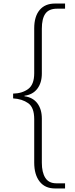

<svg xmlns="http://www.w3.org/2000/svg" viewBox="-20 -820 423 1083"><path d="M290 243Q234 243 203.5 204Q173 165 173 97V-148Q173 -214 139 -238Q105 -262 54 -265V-292Q105 -293 139 -318Q173 -343 173 -407V-660Q173 -727 203.5 -763.5Q234 -800 290 -800H347V-771H302Q256 -771 236 -743Q216 -715 216 -658V-405Q216 -353 190.5 -319.5Q165 -286 118 -280V-277Q165 -271 190.5 -237.5Q216 -204 216 -151V98Q216 152 235.5 183Q255 214 298 214H347V243Z"/></svg>

Font: Noto Serif Malayalam ExtraLight
Style: Regular
Weight: 200
Designer: Indian type Foundry, Jelle Bosma, Monotype Design Team
Foundry: Monotype Imaging Inc.
Version: Version 2.104; ttfautohint (v1.8.4.7-5d5b)